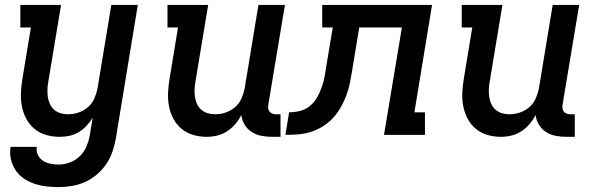

<svg xmlns="http://www.w3.org/2000/svg" viewBox="-20 -550 2440 783"><path d="M219 213Q193 213 168 210Q143 207 119.5 199Q96 191 76.5 177.5Q57 164 43.5 144Q30 124 24.5 99Q19 74 23 49H130Q127 66 134.5 81.5Q142 97 155 105.5Q168 114 185 117.5Q202 121 219 121Q242 121 265 112.5Q288 104 305.5 87Q323 70 332.5 47.5Q342 25 346 2L358 -70Q347 -52 332.5 -36.5Q318 -21 300 -10.5Q282 0 262 4Q242 8 223 8Q194 8 167 0Q140 -8 119.5 -25.5Q99 -43 86.5 -67Q74 -91 69 -118Q64 -145 65.5 -174Q67 -203 72 -232L106 -438H63V-530H229L177 -217Q174 -201 173.5 -185.5Q173 -170 175 -155Q177 -140 183.5 -126Q190 -112 201 -102.5Q212 -93 226.5 -88.5Q241 -84 257 -84Q279 -84 300 -91Q321 -98 338.5 -113Q356 -128 365 -149Q374 -170 378 -191L434 -530H542L452 17Q447 44 438 70Q429 96 413 119.5Q397 143 374.5 162Q352 181 326 192.5Q300 204 273 208.5Q246 213 219 213Z M823 8Q794 8 767 0Q740 -8 719.5 -25.5Q699 -43 686.5 -67Q674 -91 669 -118Q664 -145 665.5 -174Q667 -203 672 -232L706 -438H663V-530H829L777 -217Q774 -201 773.5 -185.5Q773 -170 775 -155Q777 -140 783.5 -126Q790 -112 801 -102.5Q812 -93 826.5 -88.5Q841 -84 857 -84Q879 -84 900 -91Q921 -98 938.5 -113Q956 -128 965 -149Q974 -170 978 -191L1034 -530H1142L1074 -122Q1073 -114 1074 -107Q1075 -100 1079.5 -94.5Q1084 -89 1091 -86.5Q1098 -84 1106 -84H1124V8H1091Q1068 8 1046.5 4Q1025 0 1007 -11.5Q989 -23 978 -41Q967 -59 964 -81Q954 -61 939 -43.5Q924 -26 905 -14Q886 -2 865 3Q844 8 823 8Z M1144 0 1159 -92Q1181 -92 1203.5 -97.5Q1226 -103 1244 -118Q1262 -133 1273.5 -153.5Q1285 -174 1292.5 -195.5Q1300 -217 1304 -239Q1308 -261 1311 -282L1337 -438H1294V-530H1742L1670 -92H1713V0H1546L1619 -438H1445L1417 -268Q1413 -242 1408 -216.5Q1403 -191 1394 -165.5Q1385 -140 1371.5 -115.5Q1358 -91 1339.5 -70.5Q1321 -50 1297 -35Q1273 -20 1247.5 -12Q1222 -4 1196 -2Q1170 0 1144 0Z M2023 8Q1994 8 1967 0Q1940 -8 1919.5 -25.5Q1899 -43 1886.5 -67Q1874 -91 1869 -118Q1864 -145 1865.5 -174Q1867 -203 1872 -232L1906 -438H1863V-530H2029L1977 -217Q1974 -201 1973.5 -185.5Q1973 -170 1975 -155Q1977 -140 1983.5 -126Q1990 -112 2001 -102.5Q2012 -93 2026.5 -88.5Q2041 -84 2057 -84Q2079 -84 2100 -91Q2121 -98 2138.5 -113Q2156 -128 2165 -149Q2174 -170 2178 -191L2234 -530H2342L2274 -122Q2273 -114 2274 -107Q2275 -100 2279.5 -94.5Q2284 -89 2291 -86.5Q2298 -84 2306 -84H2324V8H2291Q2268 8 2246.5 4Q2225 0 2207 -11.5Q2189 -23 2178 -41Q2167 -59 2164 -81Q2154 -61 2139 -43.5Q2124 -26 2105 -14Q2086 -2 2065 3Q2044 8 2023 8Z"/></svg>

Font: Iosevka Curly Slab SmBdEx
Style: Italic
Weight: 600
Width: 7
Italic angle: -9°
Monospace: yes
Designer: Belleve Invis
Foundry: Belleve Invis
Version: Version 11.1.0; ttfautohint (v1.8.3)